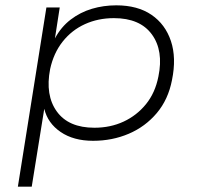

<svg xmlns="http://www.w3.org/2000/svg" viewBox="-20 -520 747 720"><path d="M47 180 154 -492H204L186 -376Q209 -419 245 -446.5Q281 -474 324.5 -487Q368 -500 416 -500Q496 -500 548 -464.5Q600 -429 621 -366Q642 -303 625 -220Q611 -147 568 -96Q525 -45 463 -18.5Q401 8 329 8Q256 8 207.5 -25Q159 -58 146 -112L99 180ZM334 -41Q394 -41 443.5 -64Q493 -87 527.5 -129.5Q562 -172 574 -233Q594 -330 549.5 -391Q505 -452 407 -452Q348 -452 298.5 -429.5Q249 -407 215 -364Q181 -321 168 -261Q149 -163 193 -102Q237 -41 334 -41Z"/></svg>

Font: Nunito Sans 7pt SemiExpanded ExtraLight
Style: Italic
Weight: 250
Width: 6
Italic angle: -9°
Designer: Vernon Adams
Foundry: Vernon Adams
Version: Version 3.101;gftools[0.9.27]